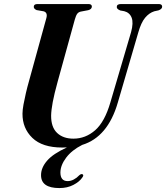

<svg xmlns="http://www.w3.org/2000/svg" viewBox="-20 -720 824 952"><path d="M527.5 -213 630 -561Q642.5 -607 632.8 -632.2Q623 -657.5 596 -664.5L576.5 -668Q558.5 -675 559 -685.5Q559 -700 580 -700H767Q784 -700 784 -687Q784 -675 765.5 -668.5L745 -664Q719.5 -656 699.5 -632Q679.5 -608 665.5 -558.5L564 -211Q514.5 -40.5 387.5 -1.5Q336 24.5 308 61.8Q280 99 279.5 135Q279.5 178 315.5 178Q330.5 178 345.8 170Q361 162 372.5 149.5Q381.5 141.5 388 143.5Q398 147.5 387.5 161Q373.5 181.5 343.5 197Q313.5 212.5 274.5 212.5Q183 212.5 183.5 148Q183.5 111.5 213.5 76.8Q243.5 42 312 11Q300.5 11.5 288.5 11.5Q190 11.5 140.5 -36.2Q91 -84 91.5 -156.5Q91.5 -174.5 96.5 -201.8Q101.5 -229 108.5 -259Q115.5 -289 123 -315L209.5 -629Q218 -658 196 -664L161.5 -670Q147 -676.5 147.5 -686.5Q147.5 -700 166 -700H418Q435.5 -700 435.5 -687.5Q435 -674 417.5 -669.5L380.5 -662.5Q369 -660 362.8 -651.5Q356.5 -643 351 -623.5L266 -315.5Q249 -254 241.5 -213.8Q234 -173.5 233.5 -147Q233 -89.5 263 -61Q293 -32.5 344 -32.5Q404 -32.5 451.8 -74.2Q499.5 -116 527.5 -213Z"/></svg>

Font: Fraunces 72pt SemiBold
Style: Italic
Weight: 600
Italic angle: -16°
Version: Version 1.000;[b76b70a41]